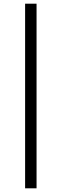

<svg xmlns="http://www.w3.org/2000/svg" viewBox="-20 -769 331 1040"><path d="M116 251V-749H178V251Z"/></svg>

Font: Source Serif 4 48pt SemiBold
Style: Italic
Weight: 600
Italic angle: -12°
Designer: Frank Grießhammer
Foundry: Adobe Systems Incorporated
Version: Version 4.004;hotconv 1.0.116;makeotfexe 2.5.65601